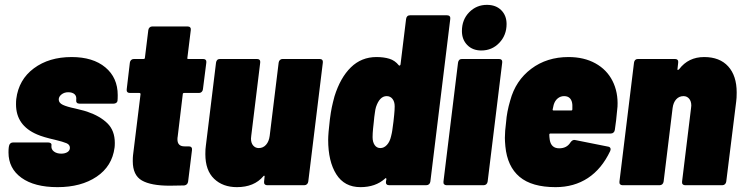

<svg xmlns="http://www.w3.org/2000/svg" viewBox="-20 -763 3055 791"><path d="M15 -135Q15 -148 16 -155L17 -161Q18 -168 22.5 -172Q27 -176 33 -176H179Q185 -176 189 -173Q193 -170 192 -164Q190 -148 202 -139Q214 -130 232 -130Q248 -130 258 -136.5Q268 -143 268 -154Q268 -167 254 -173Q240 -179 207 -187Q158 -198 133 -209Q46 -246 46 -333Q46 -347 47 -355Q57 -435 119.5 -481.5Q182 -528 275 -528Q363 -528 414 -485.5Q465 -443 465 -371Q465 -355 464 -347Q463 -342 458.5 -339Q454 -336 448 -336H307Q300 -336 296.5 -340Q293 -344 294 -351V-352Q296 -367 287 -375Q278 -383 261 -383Q245 -383 233.5 -374Q222 -365 222 -353Q222 -339 239 -331Q256 -323 290 -316Q297 -314 312 -310.5Q327 -307 339 -303Q392 -285 422.5 -255Q453 -225 453 -174Q453 -162 452 -155Q442 -78 378 -35Q314 8 217 8Q122 8 68.5 -30.5Q15 -69 15 -135Z M800 -380H739Q733 -380 733 -375L712 -200Q711 -196 711 -189Q711 -160 740 -160H758Q765 -160 768.5 -156Q772 -152 771 -145L755 -15Q753 -1 739 1L679 2Q602 2 564.5 -19.5Q527 -41 527 -99Q527 -114 528 -123L559 -375Q559 -380 554 -380H515Q508 -380 504.5 -384Q501 -388 502 -395L515 -505Q516 -512 520.5 -516Q525 -520 532 -520H571Q577 -520 577 -525L591 -639Q592 -646 596.5 -650Q601 -654 607 -654H753Q760 -654 763.5 -650Q767 -646 766 -639L752 -525Q750 -520 756 -520H817Q824 -520 827.5 -516Q831 -512 830 -505L816 -395Q815 -388 810.5 -384Q806 -380 800 -380Z M1144 -520H1297Q1304 -520 1307.5 -516Q1311 -512 1310 -505L1250 -15Q1249 -8 1244.5 -4Q1240 0 1234 0H1080Q1074 0 1070.5 -4Q1067 -8 1068 -15L1070 -35Q1071 -38 1069 -39Q1067 -40 1065 -37Q1027 8 956 8Q898 8 862 -26.5Q826 -61 826 -128Q826 -150 828 -162L870 -505Q871 -512 875 -516Q879 -520 886 -520H1039Q1046 -520 1049.5 -516Q1053 -512 1052 -505L1015 -203L1014 -192Q1014 -174 1023 -163.5Q1032 -153 1046 -153Q1064 -153 1076 -166.5Q1088 -180 1091 -203L1128 -505Q1129 -512 1133.5 -516Q1138 -520 1144 -520Z M1669 -700H1822Q1829 -700 1832.5 -696Q1836 -692 1835 -685L1753 -15Q1752 -8 1747.5 -4Q1743 0 1736 0H1583Q1576 0 1572.5 -4Q1569 -8 1570 -15L1572 -25Q1572 -28 1570 -29Q1568 -30 1566 -27Q1527 8 1465 8Q1399 8 1365.5 -45Q1332 -98 1332 -187Q1332 -212 1339 -271Q1343 -302 1347 -321Q1351 -340 1358 -366Q1382 -443 1425.5 -485.5Q1469 -528 1531 -528Q1561 -528 1584 -521Q1607 -514 1623 -494Q1625 -492 1627 -493Q1629 -494 1630 -497L1653 -685Q1654 -692 1658 -696Q1662 -700 1669 -700ZM1596 -225 1601 -262Q1602 -271 1604 -290.5Q1606 -310 1606 -325Q1606 -344 1597 -355.5Q1588 -367 1573 -367Q1544 -367 1529 -322Q1526 -312 1524.5 -299Q1523 -286 1522 -281Q1522 -275 1520 -261Q1519 -253 1517 -233.5Q1515 -214 1515 -198Q1515 -178 1523.5 -165.5Q1532 -153 1547 -153Q1562 -153 1574 -166Q1586 -179 1591 -201Q1595 -217 1596 -225Z M1883 -635Q1883 -682 1913 -712.5Q1943 -743 1986 -743Q2023 -743 2045 -721Q2067 -699 2067 -664Q2067 -618 2037 -586.5Q2007 -555 1963 -555Q1927 -555 1905 -577.5Q1883 -600 1883 -635ZM1807 -15 1867 -505Q1868 -512 1872 -516Q1876 -520 1883 -520H2036Q2043 -520 2046.5 -516Q2050 -512 2049 -505L1989 -15Q1988 -8 1983.5 -4Q1979 0 1973 0H1819Q1813 0 1809.5 -4Q1806 -8 1807 -15Z M2513 -228Q2512 -221 2507.5 -217Q2503 -213 2497 -213H2248Q2243 -213 2243 -208Q2243 -200 2245 -186Q2251 -152 2284 -152Q2315 -152 2330 -176Q2339 -189 2350 -186L2485 -159Q2492 -158 2494.5 -153Q2497 -148 2494 -141Q2459 -67 2402 -29.5Q2345 8 2269 8Q2171 8 2120.5 -34.5Q2070 -77 2062 -160Q2060 -182 2060 -195Q2060 -222 2065 -260Q2068 -302 2082 -349Q2104 -431 2168.5 -479.5Q2233 -528 2322 -528Q2386 -528 2433 -502Q2480 -476 2503.5 -429.5Q2527 -383 2524 -324Q2518 -258 2513 -228ZM2261 -331 2257 -313Q2256 -308 2260 -308H2334Q2338 -308 2338 -313V-331Q2337 -348 2328.5 -357.5Q2320 -367 2304 -367Q2289 -367 2277.5 -357.5Q2266 -348 2261 -331Z M3015 -382Q3015 -358 3013 -345L2972 -15Q2971 -8 2966.5 -4Q2962 0 2956 0H2802Q2796 0 2792.5 -4Q2789 -8 2790 -15L2827 -318L2828 -328Q2828 -346 2819 -356.5Q2810 -367 2796 -367Q2778 -367 2766 -354Q2754 -341 2751 -318L2714 -15Q2713 -8 2708.5 -4Q2704 0 2698 0H2544Q2538 0 2534.5 -4Q2531 -8 2532 -15L2592 -505Q2593 -512 2597 -516Q2601 -520 2608 -520H2761Q2768 -520 2771.5 -516Q2775 -512 2774 -505L2771 -478Q2770 -475 2772.5 -475Q2775 -475 2778 -478Q2816 -528 2881 -528Q2945 -528 2980 -489.5Q3015 -451 3015 -382Z"/></svg>

Font: Barlow Semi Condensed Black
Style: Italic
Weight: 900
Width: 4
Italic angle: -7°
Designer: Jeremy Tribby
Foundry: Tribby Type
Version: Version 1.408